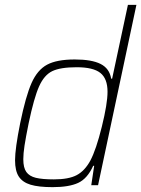

<svg xmlns="http://www.w3.org/2000/svg" viewBox="-20 -763 582 791"><path d="M42 -103Q42 -150 63 -255Q86 -367 110 -421Q134 -475 174 -496.5Q214 -518 288 -518Q358 -518 394.5 -499.5Q431 -481 438 -439H442L507 -743H542L384 0H356L368 -80H364Q340 -27 302 -9.5Q264 8 197 8Q139 8 106 -2Q73 -12 57.5 -35.5Q42 -59 42 -103ZM352 -101Q376 -146 399.5 -241Q423 -336 423 -385Q423 -439 393.5 -462.5Q364 -486 296 -486Q229 -486 195.5 -470Q162 -454 141 -407Q120 -360 98 -255Q86 -196 81 -163Q76 -130 76 -107Q76 -72 88.5 -54.5Q101 -37 127.5 -30.5Q154 -24 202 -24Q263 -24 296 -41.5Q329 -59 352 -101Z"/></svg>

Font: Saira Semi Condensed Thin
Style: Italic
Weight: 100
Width: 4
Italic angle: -12°
Designer: Hector Gatti with collaboration of the Omnibus-Type team
Foundry: Omnibus-Type
Version: Version 1.001; ttfautohint (v1.8)